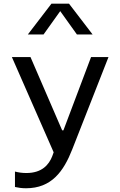

<svg xmlns="http://www.w3.org/2000/svg" viewBox="-20 -826 660 1052"><path d="M132.5 -637H218.5L310 -765L401.5 -637H487.5L358 -806H262ZM45 -513.5 274 8.5 266 30.5C248 76 210.5 122 124.5 122C101.5 122 81.5 119 62 114V198.5C80 202.5 99 205.5 122.5 205.5C262 205.5 328.5 113.5 376 -8L574.5 -513.5H479L327.5 -112H320.5L147 -513.5Z"/></svg>

Font: Monaspace Neon
Style: Regular
Weight: 400
Designer: Riley Cran & the Lettermatic Team
Foundry: Lettermatic
Version: Version 1.200 (Monaspace Neon)